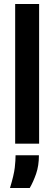

<svg xmlns="http://www.w3.org/2000/svg" viewBox="-20 -720 272 962"><path d="M56 0V-700H176V0ZM30 222Q50 156 54 120Q58 84 58 58H175Q175 110 161 150.5Q147 191 129 222Z"/></svg>

Font: Bricolage Grotesque 12pt Condensed SemiBold
Style: Regular
Weight: 600
Width: 3
Designer: Mathieu Triay
Foundry: Atelier Triay
Version: Version 1.001; ttfautohint (v1.8.4.7-5d5b);gftools[0.9.33.de